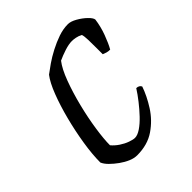

<svg xmlns="http://www.w3.org/2000/svg" viewBox="-150 -589 677 677"><g transform="rotate(-45 189.0 -250.0)"><path d="M144 0Q129 0 112.5 -7Q96 -14 80 -25.5Q64 -37 51.5 -49.5Q39 -62 34 -74Q34 -114 42 -164.5Q50 -215 63 -265.5Q76 -316 92 -357.5Q108 -399 125 -421Q138 -431 157.5 -444.5Q177 -458 201 -470.5Q225 -483 249.5 -491.5Q274 -500 298 -500Q312 -500 330.5 -489.5Q349 -479 363 -465.5Q377 -452 378 -443Q374 -412 362.5 -381Q351 -350 340 -331Q331 -331 324 -333Q317 -335 310 -338Q310 -351 310 -371Q310 -391 309.5 -410Q309 -429 306 -438Q295 -444 284 -446Q273 -448 266 -448Q250 -448 228.5 -441Q207 -434 190 -426Q172 -403 156 -360Q140 -317 127.5 -267Q115 -217 108 -170Q101 -123 101 -93Q112 -80 127 -70Q142 -60 157.5 -54.5Q173 -49 182 -49Q195 -49 212 -60.5Q229 -72 246.5 -90.5Q264 -109 280.5 -130Q297 -151 309 -170Q316 -170 321 -167Q326 -164 328 -159Q316 -124 292.5 -87Q269 -50 232.5 -25Q196 0 144 0Z"/></g></svg>

Font: Texturina Medium 12pt Thin
Style: Italic
Weight: 250
Italic angle: -11°
Version: Version 1.002